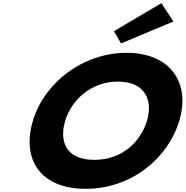

<svg xmlns="http://www.w3.org/2000/svg" viewBox="-20 -1172 1167 1207"><path d="M696.2 -976 741 -899 1070.2 -1037 994.5 -1152ZM186.9 -413C114.8 -172 230.9 15 519.6 15C801.1 15 1035.1 -172 1107.2 -413C1179.2 -654 1048.9 -840 775.4 -840C503.6 -840 259 -654 186.9 -413ZM389.9 -413C426.7 -536 545.8 -659 721.2 -659C897.9 -659 940.9 -536 904.2 -413C867.4 -290 755.6 -167 574.1 -167C387.7 -167 353.1 -290 389.9 -413Z"/></svg>

Font: Hussar
Style: BdSuprExtOblThree
Weight: 700
Foundry: Cannot Into Space Fonts
Version: Version 2.00